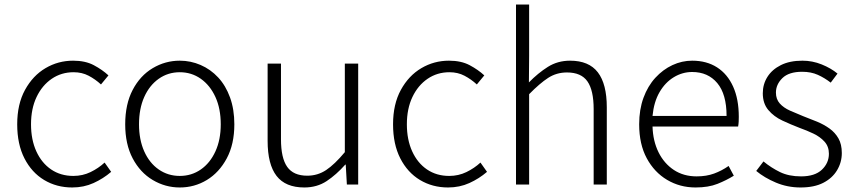

<svg xmlns="http://www.w3.org/2000/svg" viewBox="-20 -815 3777 848"><path d="M299 13Q230 13 175 -20Q120 -53 88 -115.5Q56 -178 56 -266Q56 -355 90.5 -418Q125 -481 181 -514Q237 -547 303 -547Q357 -547 394.5 -527Q432 -507 459 -482L426 -442Q401 -465 371.5 -480.5Q342 -496 305 -496Q251 -496 208.5 -467Q166 -438 141.5 -386.5Q117 -335 117 -266Q117 -198 140.5 -146.5Q164 -95 206 -66.5Q248 -38 304 -38Q345 -38 380 -55Q415 -72 442 -97L471 -56Q436 -26 393 -6.5Q350 13 299 13Z M774 13Q710 13 654.5 -20Q599 -53 566 -115.5Q533 -178 533 -266Q533 -355 566 -418Q599 -481 654.5 -514Q710 -547 774 -547Q822 -547 866 -528Q910 -509 943.5 -473Q977 -437 996 -384.5Q1015 -332 1015 -266Q1015 -178 981.5 -115.5Q948 -53 893.5 -20Q839 13 774 13ZM774 -38Q826 -38 867 -66.5Q908 -95 931.5 -146.5Q955 -198 955 -266Q955 -335 931.5 -386.5Q908 -438 867 -467Q826 -496 774 -496Q722 -496 681 -467Q640 -438 617 -386.5Q594 -335 594 -266Q594 -198 617 -146.5Q640 -95 681 -66.5Q722 -38 774 -38Z M1324 13Q1241 13 1201.5 -38Q1162 -89 1162 -193V-534H1221V-200Q1221 -117 1248.5 -78Q1276 -39 1337 -39Q1383 -39 1420.5 -64Q1458 -89 1503 -143V-534H1562V0H1512L1507 -88H1505Q1465 -43 1422.5 -15Q1380 13 1324 13Z M1959 13Q1890 13 1835 -20Q1780 -53 1748 -115.5Q1716 -178 1716 -266Q1716 -355 1750.5 -418Q1785 -481 1841 -514Q1897 -547 1963 -547Q2017 -547 2054.5 -527Q2092 -507 2119 -482L2086 -442Q2061 -465 2031.5 -480.5Q2002 -496 1965 -496Q1911 -496 1868.5 -467Q1826 -438 1801.5 -386.5Q1777 -335 1777 -266Q1777 -198 1800.5 -146.5Q1824 -95 1866 -66.5Q1908 -38 1964 -38Q2005 -38 2040 -55Q2075 -72 2102 -97L2131 -56Q2096 -26 2053 -6.5Q2010 13 1959 13Z M2259 0V-795H2317V-568L2316 -451Q2356 -492 2399.5 -519.5Q2443 -547 2498 -547Q2581 -547 2620.5 -495.5Q2660 -444 2660 -341V0H2602V-333Q2602 -416 2574.5 -455.5Q2547 -495 2484 -495Q2438 -495 2401 -471Q2364 -447 2317 -399V0Z M3052 13Q2983 13 2926.5 -20.5Q2870 -54 2836.5 -116Q2803 -178 2803 -266Q2803 -331 2822 -383Q2841 -435 2874.5 -471.5Q2908 -508 2950 -527.5Q2992 -547 3037 -547Q3101 -547 3147 -517.5Q3193 -488 3218 -432.5Q3243 -377 3243 -299Q3243 -288 3242.5 -277.5Q3242 -267 3240 -256H2862Q2864 -192 2888.5 -142.5Q2913 -93 2956 -64.5Q2999 -36 3057 -36Q3100 -36 3134 -48.5Q3168 -61 3198 -82L3221 -39Q3189 -19 3149 -3Q3109 13 3052 13ZM2862 -303H3189Q3189 -399 3148 -448Q3107 -497 3037 -497Q2994 -497 2956 -474Q2918 -451 2893 -408Q2868 -365 2862 -303Z M3516 13Q3458 13 3407 -8.5Q3356 -30 3320 -60L3352 -102Q3386 -74 3425 -55Q3464 -36 3518 -36Q3579 -36 3610 -65.5Q3641 -95 3641 -136Q3641 -168 3621.5 -189.5Q3602 -211 3572.5 -225Q3543 -239 3512 -250Q3473 -265 3435.5 -282.5Q3398 -300 3373.5 -329Q3349 -358 3349 -403Q3349 -443 3369.5 -475.5Q3390 -508 3429 -527.5Q3468 -547 3524 -547Q3568 -547 3609 -530.5Q3650 -514 3679 -490L3649 -450Q3622 -471 3592 -484.5Q3562 -498 3523 -498Q3464 -498 3435.5 -470Q3407 -442 3407 -406Q3407 -377 3424 -358Q3441 -339 3469 -326.5Q3497 -314 3527 -302Q3559 -290 3589 -277.5Q3619 -265 3643.5 -247.5Q3668 -230 3683 -204Q3698 -178 3698 -139Q3698 -98 3677 -63Q3656 -28 3616 -7.5Q3576 13 3516 13Z"/></svg>

Font: Noto Sans JP Thin Light
Style: Regular
Weight: 300
Version: Version 2.004-H2;hotconv 1.0.118;makeotfexe 2.5.65603